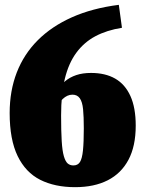

<svg xmlns="http://www.w3.org/2000/svg" viewBox="-20 -765 600 795"><path d="M485 -650 472 -745Q362 -731 278 -693.5Q194 -656 136.5 -598.5Q79 -541 49.5 -465Q20 -389 20 -297Q20 -187 53 -119Q86 -51 146.5 -20.5Q207 10 291 10Q370 10 426 -18.5Q482 -47 512 -103.5Q542 -160 542 -245Q542 -319 520 -367.5Q498 -416 457 -439.5Q416 -463 357 -463Q322 -463 295.5 -454Q269 -445 250 -429Q231 -413 218 -392Q205 -371 196 -349L201 -300Q211 -319 220.5 -332.5Q230 -346 239.5 -355Q249 -364 259 -368.5Q269 -373 280 -373Q300 -373 310.5 -358Q321 -343 324 -312.5Q327 -282 327 -234Q327 -176 323.5 -142Q320 -108 311 -94Q302 -80 284 -80Q270 -80 260.5 -88Q251 -96 244.5 -118Q238 -140 235.5 -181Q233 -222 233 -287Q233 -375 248.5 -439Q264 -503 296 -546.5Q328 -590 375 -615Q422 -640 485 -650Z"/></svg>

Font: Roboto Serif Black
Style: Regular
Weight: 900
Designer: Greg Gazdowicz
Foundry: Commercial Type
Version: Version 1.008